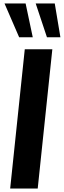

<svg xmlns="http://www.w3.org/2000/svg" viewBox="-20 -1096 371 1116"><path d="M91.3 -879.4 6.3 -1075.7H128.9L170.4 -879.4ZM252.9 -879.4 187.5 -1075.7H298.3L331.1 -879.4ZM39.1 0 124 -809.6H284.2L199.2 0Z"/></svg>

Font: Oswald
Style: Demi-Bold
Weight: 600
Designer: Vernon Adams
Foundry: Vernon Adams
Version: 3.0; ttfautohint (v0.94.23-7a4d-dirty) -l 8 -r 50 -G 200 -x 